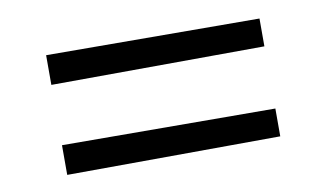

<svg xmlns="http://www.w3.org/2000/svg" viewBox="-40 -510 673 395"><g transform="rotate(-10 296.0 -312.0)"><path d="M73.2 -249 518.6 -247.1V-189L73.2 -187ZM73.2 -437 518.6 -435.1V-377L73.2 -375Z"/></g></svg>

Font: Lora
Style: Regular
Weight: 400
Designer: Olga Karpushina, Alexei Vanyashin
Foundry: Cyreal (www.cyreal.org, a@cyreal.org)
Version: Version 1.014